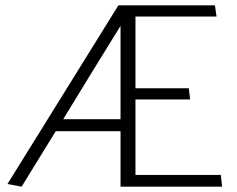

<svg xmlns="http://www.w3.org/2000/svg" viewBox="-20 -700 889 720"><path d="M432 -208H189L61 0L8 -10L424 -680H786L792 -638H488V-369H688L693 -327H488V-44H808Q809 -33 810.5 -22Q812 -11 813 0H432ZM217 -253H432V-603Q378 -516 324 -428Q270 -340 217 -253Z"/></svg>

Font: Palanquin ExtraLight
Style: Regular
Weight: 275
Designer: Pria Ravichandran
Version: Version 1.001